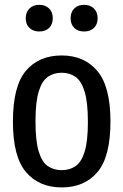

<svg xmlns="http://www.w3.org/2000/svg" viewBox="-20 -788 525 817"><path d="M242.5 9.5Q146.5 9.5 90.8 -55.5Q35 -120.5 35 -270.5Q35 -421.5 90.2 -486.8Q145.5 -552 242.5 -552Q338.5 -552 394.2 -486Q450 -420 450 -271Q450 -121 394.8 -55.8Q339.5 9.5 242.5 9.5ZM242.5 -64Q277 -64 302 -81.5Q327 -99 340.5 -143.5Q354 -188 354 -269Q354 -352.5 340.2 -397.8Q326.5 -443 301.5 -460.8Q276.5 -478.5 242.5 -478.5Q208.5 -478.5 183.5 -461Q158.5 -443.5 144.8 -398.8Q131 -354 131 -272.5Q131 -189.5 144.5 -144.2Q158 -99 183 -81.5Q208 -64 242.5 -64ZM338 -654Q312 -654 296.2 -669Q280.5 -684 280.5 -710.5Q280.5 -736.5 296.2 -752Q312 -767.5 338 -767.5Q363.5 -767.5 379.5 -752Q395.5 -736.5 395.5 -710.5Q395.5 -684 379.5 -669Q363.5 -654 338 -654ZM147 -654Q121.5 -654 105.5 -669Q89.5 -684 89.5 -710.5Q89.5 -736.5 105.5 -752Q121.5 -767.5 147 -767.5Q173 -767.5 188.8 -752Q204.5 -736.5 204.5 -710.5Q204.5 -684 188.8 -669Q173 -654 147 -654Z"/></svg>

Font: Encode Sans Condensed Medium
Style: Regular
Weight: 500
Width: 3
Designer: Multiple Designers
Foundry: Impallari Type
Version: Version 3.000; ttfautohint (v1.8.3) -l 8 -r 50 -G 200 -x 14 